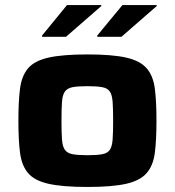

<svg xmlns="http://www.w3.org/2000/svg" viewBox="-20 -734 694 762"><path d="M327 8Q229 8 173 -4.5Q117 -17 91.5 -47Q66 -77 59.5 -127.5Q53 -178 53 -255Q53 -332 59.5 -382.5Q66 -433 91.5 -463Q117 -493 173 -505.5Q229 -518 327 -518Q425 -518 480.5 -505.5Q536 -493 562 -463Q588 -433 594.5 -382.5Q601 -332 601 -255Q601 -178 594.5 -127.5Q588 -77 562 -47Q536 -17 480.5 -4.5Q425 8 327 8ZM327 -118Q365 -118 386 -122Q407 -126 416 -139.5Q425 -153 427 -180.5Q429 -208 429 -255Q429 -302 427 -329.5Q425 -357 416 -370.5Q407 -384 386 -388Q365 -392 327 -392Q289 -392 268 -388Q247 -384 237.5 -370.5Q228 -357 226 -329.5Q224 -302 224 -255Q224 -208 226 -180.5Q228 -153 237.5 -139.5Q247 -126 268 -122Q289 -118 327 -118ZM147 -588V-593L246 -714H382V-710L242 -588ZM366 -588V-593L466 -714H602V-710L462 -588Z"/></svg>

Font: Saira Expanded
Style: Bold
Weight: 700
Width: 7
Designer: Hector Gatti with collaboration of the Omnibus-Type team
Foundry: Omnibus-Type
Version: Version 1.100; ttfautohint (v1.8.3)